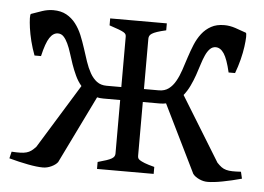

<svg xmlns="http://www.w3.org/2000/svg" viewBox="-41 -516 793 577"><g transform="rotate(5 355.5 -227.0)"><path d="M706.5 -8.8Q676.3 -0.5 649.2 4.6Q622.1 9.8 604 9.8Q591.3 9.8 578.6 3.9Q565.9 -2 559.6 -10.3L459.5 -214.4Q451.7 -212.4 440.9 -212.4H389.6V-50.8Q389.6 -46.9 390.6 -43.7Q391.6 -40.5 396.2 -37.4Q400.9 -34.2 411.4 -30Q421.9 -25.9 440.9 -21V0H270V-21Q286.1 -25.4 296.1 -28.8Q306.2 -32.2 311.8 -35.6Q317.4 -39.1 319.3 -42.7Q321.3 -46.4 321.3 -50.8V-212.4H270.5Q259.3 -212.4 251.5 -214.4L151.9 -10.3Q145.5 -2 132.8 3.9Q120.1 9.8 107.4 9.8Q89.4 9.8 62.3 4.6Q35.2 -0.5 4.9 -8.8L9.8 -29.3Q24.9 -28.3 35.6 -28.6Q46.4 -28.8 54.4 -31Q62.5 -33.2 68.8 -37.8Q75.2 -42.5 82.5 -50.3L201.7 -244.1Q190.4 -257.3 182.9 -273.7Q175.3 -290 169.4 -306.9Q163.6 -323.7 158.7 -339.6Q153.8 -355.5 147.9 -367.9Q142.1 -380.4 135 -387.9Q127.9 -395.5 117.7 -395.5Q103.5 -395.5 92.8 -379.4Q82 -363.3 72.8 -323.2H53.2Q45.4 -343.8 40 -365.2Q34.7 -386.7 32.2 -404.5Q29.8 -422.4 29.5 -434.1Q29.3 -445.8 31.7 -446.8Q47.4 -452.6 64.5 -458.3Q81.5 -463.9 97.7 -463.9Q121.1 -463.9 137.5 -454.8Q153.8 -445.8 165.5 -430.7Q177.2 -415.5 185.1 -396.5Q192.9 -377.4 199.2 -357.7Q205.6 -337.9 211.9 -318.8Q218.3 -299.8 226.8 -284.7Q235.4 -269.5 247.3 -260.5Q259.3 -251.5 276.9 -251.5H321.3V-403.3Q321.3 -406.7 320.1 -409.9Q318.8 -413.1 313.7 -416.3Q308.6 -419.4 298.3 -423.3Q288.1 -427.2 270 -433.1V-454.1H440.9V-433.1Q423.8 -429.2 413.8 -425.8Q403.8 -422.4 398.4 -418.9Q393.1 -415.5 391.4 -411.6Q389.6 -407.7 389.6 -403.3V-251.5H434.6Q452.1 -251.5 464.1 -260.5Q476.1 -269.5 484.6 -284.7Q493.2 -299.8 499.5 -318.8Q505.9 -337.9 512.2 -357.7Q518.6 -377.4 526.4 -396.5Q534.2 -415.5 545.9 -430.7Q557.6 -445.8 574 -454.8Q590.3 -463.9 613.8 -463.9Q629.9 -463.9 647 -458.3Q664.1 -452.6 679.7 -446.8Q682.1 -445.8 681.9 -434.1Q681.6 -422.4 679.2 -404.5Q676.8 -386.7 671.4 -365.2Q666 -343.8 658.2 -323.2H638.7Q629.4 -363.3 618.7 -379.4Q607.9 -395.5 593.8 -395.5Q583.5 -395.5 576.2 -387.9Q568.8 -380.4 563.2 -367.9Q557.6 -355.5 552.7 -339.6Q547.9 -323.7 542 -306.9Q536.1 -290 528.3 -273.7Q520.5 -257.3 509.8 -244.1L628.9 -50.3Q636.2 -42.5 642.6 -37.8Q648.9 -33.2 657 -31Q665 -28.8 675.5 -28.6Q686 -28.3 701.7 -29.3Z"/></g></svg>

Font: Noto Serif Devanagari
Style: Regular
Weight: 400
Designer: Monotype Design Team
Foundry: Monotype Imaging Inc.
Version: Version 1.01